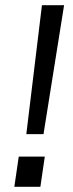

<svg xmlns="http://www.w3.org/2000/svg" viewBox="-20 -717 280 737"><path d="M81 -202 141 -697H226L147 -202ZM35 0 52 -116H152L135 0Z"/></svg>

Font: Hanken Grotesk
Style: Italic
Weight: 400
Italic angle: -8°
Designer: Alfredo Marco Pradil
Foundry: Hanken Design Co.
Version: Version 3.013